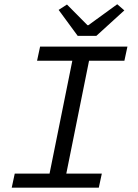

<svg xmlns="http://www.w3.org/2000/svg" viewBox="-20 -873 640 893"><path d="M34.5 0 48.6 -65.7H210.5L316.4 -590.6H152.4L166.5 -656.3H572.7L558.6 -590.6H394.2L288.4 -65.7H453.6L439.5 0ZM341.3 -706.3 252.7 -826.9 291.5 -852 386.9 -755.7H390.9L525.2 -853.2L558.3 -824.7L428.2 -706.3Z"/></svg>

Font: SourceCodeVF
Style: Italic
Weight: 200
Italic angle: -11°
Monospace: yes
Designer: Paul D. Hunt, Teo Tuominen
Foundry: Adobe
Version: Version 1.026;hotconv 1.1.0;makeotfexe 2.6.0